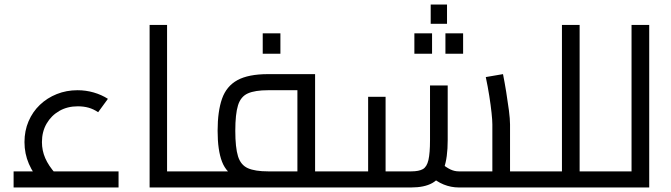

<svg xmlns="http://www.w3.org/2000/svg" viewBox="-20 -827 2960 847"><path d="M167 -14Q127 -59 107.5 -104Q88 -149 88 -200Q88 -250 106 -292Q124 -334 156 -364.5Q188 -395 230.5 -412Q273 -429 322 -429Q359 -429 393.5 -419Q428 -409 456 -391L413 -332Q392 -346 370.5 -352Q349 -358 323 -358Q277 -358 241.5 -337.5Q206 -317 185.5 -281.5Q165 -246 165 -200Q165 -163 179.5 -129.5Q194 -96 225 -61ZM40 0V-71H503V0Z M717 0V-71H839V0ZM640 0V-717H717V0ZM839 0V-71Q845 -71 849 -68.5Q853 -66 855 -61.5Q857 -57 858 -50.5Q859 -44 859 -36Q859 -28 858 -21Q857 -14 855 -9.5Q853 -5 849 -2.5Q845 0 839 0Z M1370 0V-71H1478V0ZM839 0V-71H1344L1292 -26V-463L1333 -429H1163Q1105 -429 1073.5 -415Q1042 -401 1030 -362.5Q1018 -324 1018 -250Q1018 -176 1030 -137.5Q1042 -99 1073.5 -85Q1105 -71 1163 -71V-20Q1076 -20 1027.5 -41.5Q979 -63 959.5 -113.5Q940 -164 940 -250Q940 -336 959.5 -391.5Q979 -447 1027.5 -473.5Q1076 -500 1163 -500H1370V0ZM839 0Q833 0 829 -2.5Q825 -5 823 -9.5Q821 -14 820 -21Q819 -28 819 -36Q819 -47 820.5 -54.5Q822 -62 826.5 -66.5Q831 -71 839 -71ZM1478 0V-71Q1484 -71 1488 -68.5Q1492 -66 1494 -61.5Q1496 -57 1497 -50.5Q1498 -44 1498 -36Q1498 -28 1497 -21Q1496 -14 1494 -9.5Q1492 -5 1488 -2.5Q1484 0 1478 0ZM1139 -590V-680H1217V-590Z M2230 0V-71H2338V0ZM2004 0Q1970 0 1937.5 -13Q1905 -26 1875 -54L1926 -107Q1949 -88 1967 -79.5Q1985 -71 2004 -71H2182L2152 -39V-278Q2152 -296 2148.5 -329Q2145 -362 2138.5 -403.5Q2132 -445 2123 -487L2199 -500Q2206 -465 2213 -422Q2220 -379 2225 -340.5Q2230 -302 2230 -278V0ZM1478 0V-71H1624L1604 -51V-400H1681V0ZM1681 0V-71H1794Q1828 -71 1845.5 -81Q1863 -91 1870 -121Q1877 -151 1877 -209V-450H1955V-209Q1955 -131 1938.5 -85Q1922 -39 1887 -19.5Q1852 0 1794 0ZM1478 0Q1472 0 1468 -2.5Q1464 -5 1462 -9.5Q1460 -14 1459 -21Q1458 -28 1458 -36Q1458 -47 1459.5 -54.5Q1461 -62 1465.5 -66.5Q1470 -71 1478 -71ZM2338 0V-71Q2344 -71 2348 -68.5Q2352 -66 2354 -61.5Q2356 -57 2357 -50.5Q2358 -44 2358 -36Q2358 -28 2357 -21Q2356 -14 2354 -9.5Q2352 -5 2348 -2.5Q2344 0 2338 0ZM1880 -722V-807H1952V-722ZM1808 -590V-680H1886V-590ZM1945 -590V-680H2023V-590Z M2537 0V-71H2645V0ZM2459 0V-717H2537V0ZM2338 0V-71H2459V0ZM2338 0Q2332 0 2328 -2.5Q2324 -5 2322 -9.5Q2320 -14 2319 -21Q2318 -28 2318 -36Q2318 -47 2319.5 -54.5Q2321 -62 2325.5 -66.5Q2330 -71 2338 -71ZM2645 0V-71Q2651 -71 2655 -68.5Q2659 -66 2661 -61.5Q2663 -57 2664 -50.5Q2665 -44 2665 -36Q2665 -28 2664 -21Q2663 -14 2661 -9.5Q2659 -5 2655 -2.5Q2651 0 2645 0Z M2766 0V-717H2844V0ZM2645 0V-71H2766V0ZM2645 0Q2639 0 2635 -2.5Q2631 -5 2629 -9.5Q2627 -14 2626 -21Q2625 -28 2625 -36Q2625 -47 2626.5 -54.5Q2628 -62 2632.5 -66.5Q2637 -71 2645 -71Z"/></svg>

Font: Cairo Play
Style: Regular
Weight: 400
Designer: Mohamed Gaber, Accademia di Belle Arti di Urbino
Foundry: Kief Type Foundry, Accademia di Belle Arti di Urbino
Version: Version 3.119